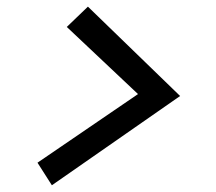

<svg xmlns="http://www.w3.org/2000/svg" viewBox="-20 -633 640 570"><path d="M241 -613.3 514.7 -348 134 -83 91.3 -150 389.7 -353.7 178.3 -553Z"/></svg>

Font: Red Hat Display VF
Style: Italic
Weight: 300
Italic angle: -12°
Designer: Pentagram, MCKL
Foundry: Pentagram, MCKL
Version: Version 1.010